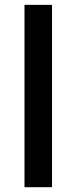

<svg xmlns="http://www.w3.org/2000/svg" viewBox="-20 -780 319 800"><path d="M196.8 0H82V-759.8H196.8Z"/></svg>

Font: f0_32663          
Style: Regular
Weight: 600
Foundry: Ascender Corporation
Version: Version 1.10